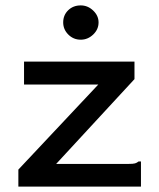

<svg xmlns="http://www.w3.org/2000/svg" viewBox="-20 -691 590 711"><path d="M48 -63 344 -378H69V-463H478V-398L188 -84H456Q473 -84 480 -86Q487 -88 493 -93H502V0H48ZM279 -544Q252 -544 233 -563Q214 -582 214 -608Q214 -635 232.5 -653Q251 -671 279 -671Q305 -671 325 -652Q345 -633 345 -608Q345 -582 325 -563Q305 -544 279 -544Z"/></svg>

Font: Inconsolata SemiExpanded SemiBold
Style: Regular
Weight: 600
Width: 6
Monospace: yes
Designer: Raph Levien, Cyreal, Brenton Simpson
Foundry: Raph Levien, Cyreal, Google
Version: Version 3.001; ttfautohint (v1.8.2.53-6de2)